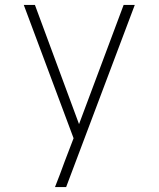

<svg xmlns="http://www.w3.org/2000/svg" viewBox="-20 -540 640 775"><path d="M202 215Q212 189 222 163.5Q232 138 241 112L277 18L76 -520H121L299 -39L479 -520H524L247 215Z"/></svg>

Font: Iosevka Aile Extralight
Style: Regular
Weight: 200
Designer: Belleve Invis
Foundry: Belleve Invis
Version: Version 31.1.0; ttfautohint (v1.8.4)